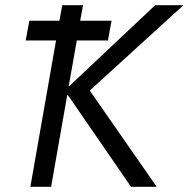

<svg xmlns="http://www.w3.org/2000/svg" viewBox="-20 -720 727 740"><path d="M485 0H584L328 -368L327 -372L687 -700H578L248 -389H245L276 -564H396L410 -640H289L300 -700H220L209 -640H93L79 -564H196L97 0H177L239 -353H242Z"/></svg>

Font: Fixel Text 20240404
Style: Italic
Weight: 400
Width: 4
Italic angle: -10°
Designer: AlfaBravo + MacPaw
Foundry: Kyrylo Tkachov, Marchela Mozhyna, Serhii Makarenko, Maria Weinstein, Zakhar Kryvoshyya
Version: Version 1.211;Glyphs 3.2 (3225)